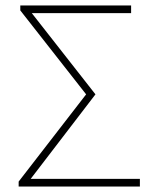

<svg xmlns="http://www.w3.org/2000/svg" viewBox="-20 -680 568 700"><path d="M48 0V-18L294 -336L54 -642V-660H458V-632H96L328 -336L92 -28H490V0Z"/></svg>

Font: Source Sans Variable
Style: Regular
Weight: 200
Designer: Paul D. Hunt
Foundry: Adobe Systems Incorporated
Version: Version 3.006;hotconv 1.0.111;makeotfexe 2.5.65597